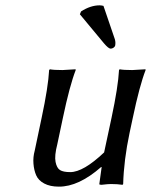

<svg xmlns="http://www.w3.org/2000/svg" viewBox="-20 -693 568 723"><path d="M369.6 -670.9 412.6 -544.9Q416 -532.7 413.6 -521Q412.6 -517.1 407.5 -513.4Q402.3 -509.8 396.5 -509.8Q388.7 -509.8 371.6 -529.8L280.8 -639.2L285.2 -649.9Q320.8 -672.9 355 -672.9Q361.8 -672.9 369.6 -670.9ZM360.8 -64Q275.9 10.3 201.7 9.8Q168.5 9.8 146.5 -2Q124.5 -13.7 116.2 -33Q107.9 -52.2 106 -76.7Q104 -101.1 110.8 -126L136.7 -249Q161.6 -365.7 165 -429.2L168 -432.1Q181.6 -429.2 215.3 -429.2L264.6 -432.1L265.1 -429.2Q242.2 -370.1 216.8 -249L195.8 -149.9Q184.6 -106.4 189.2 -83.3Q193.8 -60.1 206.1 -52.5Q218.3 -44.9 244.6 -44.9Q293.9 -44.9 372.1 -119.1L399.9 -249Q424.8 -365.7 428.2 -429.2L430.7 -432.1Q444.3 -429.2 478 -429.2L527.8 -432.1L528.3 -429.2Q505.4 -370.1 480 -249L467.8 -191.9Q446.3 -90.3 443.8 0L441.4 2.9Q422.4 0 397.5 0Q386.7 0 362.3 2.9Q353.5 2.9 354 0L362.8 -64Z"/></svg>

Font: Linux Biolinum
Style: Italic
Weight: 400
Italic angle: -12°
Designer: Philipp H. Poll
Foundry: Philipp H. Poll
Version: Version 1.1.3 ; ttfautohint (v0.9)